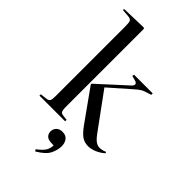

<svg xmlns="http://www.w3.org/2000/svg" viewBox="-307 -853 1206 1206"><g transform="rotate(45 296.5 -249.5)"><path d="M43 0V-12L86 -17Q106 -19 111.5 -29.5Q117 -40 117 -68V-688Q117 -719 112.5 -732Q108 -745 82 -747L33 -751L35 -761L203 -766L210 -761V-64Q210 -45 214 -32Q218 -19 237 -17L271 -13V0ZM484 9Q450 9 426 -8Q402 -25 373 -65L221 -278V-284L405 -452Q419 -464 418.5 -475.5Q418 -487 398 -492L368 -500L370 -513H536V-500L501 -489Q488 -485 475 -478.5Q462 -472 437 -450L295 -325L466 -91Q490 -58 507 -46.5Q524 -35 541 -35Q552 -35 565 -38Q578 -41 588 -46L593 -38Q573 -19 542.5 -5Q512 9 484 9ZM272 267 264 255Q302 227 314.5 205Q327 183 327 158H315Q279 158 265 144.5Q251 131 251 110Q251 87 266 72.5Q281 58 306 58Q338 58 352.5 78Q367 98 367 126Q367 158 350 194.5Q333 231 272 267Z"/></g></svg>

Font: Literata 72pt
Style: Regular
Weight: 400
Designer: Latin by Veronika Burian and Jose Scaglione. Greek by Irene Vlachou. Cyrillic by Vera Evstafieva.
Foundry: TypeTogether
Version: Version 3.002